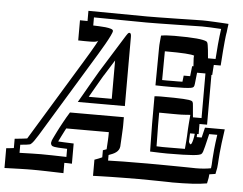

<svg xmlns="http://www.w3.org/2000/svg" viewBox="-116 -778 1170 925"><g transform="rotate(5 469.0 -316.0)"><path d="M335 -574.2Q335 -573.7 334.7 -573.2Q334.5 -572.8 334.5 -572.3Q334.5 -573.2 334.7 -573.5Q335 -573.7 335 -574.2ZM812.5 -124Q816.4 -114.3 819.8 -113Q823.2 -111.8 826.2 -117.7Q829.1 -123.5 832 -135.7Q835 -147.9 836.9 -165H814Q813.5 -154.8 813.2 -144.3Q813 -133.8 812.5 -124ZM423.8 -297.9V-483.4Q411.6 -464.4 399.9 -445.3Q388.2 -426.3 376.5 -407.7V-408.2Q373 -402.3 369.6 -396.7Q366.2 -391.1 359.9 -380.1Q353.5 -369.1 342.5 -350.1Q331.5 -331.1 312.5 -297.9ZM795.9 -488.3H802.2Q799.8 -516.6 799.8 -527.6Q799.8 -538.6 801.3 -539.6Q791 -543.9 757.8 -546.1Q724.6 -548.3 662.1 -548.3H658.7L657.7 -409.2Q669.4 -408.7 681.6 -408.9Q693.8 -409.2 707.5 -409.2Q722.2 -409.2 734.1 -409.2Q746.1 -409.2 755.9 -409.7L759.3 -439.5H790.5ZM795.9 -88.4Q798.3 -114.3 799.3 -128.7Q800.3 -143.1 800.8 -151.9Q801.3 -160.6 801.5 -167Q801.8 -173.3 802.2 -183.3Q802.7 -193.4 804 -209.5Q805.2 -225.6 807.6 -253.9Q793.5 -252.9 783.4 -252.2Q773.4 -251.5 764.6 -251.2Q755.9 -251 746.8 -251Q737.8 -251 725.6 -251Q713.4 -251 697 -251.2Q680.7 -251.5 657.2 -251.5V-194.8Q657.2 -192.9 657.2 -187.7Q657.2 -182.6 657.5 -171.4Q657.7 -160.2 658 -140.4Q658.2 -120.6 658.7 -88.9Q675.8 -87.9 689 -87.9Q702.1 -87.9 712.4 -87.9ZM-62 -16.6Q-49.8 -17.6 -41 -18.6Q-32.2 -19.5 -25.4 -20.5V-65.4Q2.9 -68.4 16.1 -69.8Q29.3 -71.3 34.7 -72.3L242.7 -414.6Q258.3 -440.4 273.9 -465.8Q289.6 -491.2 302.2 -512.9Q314.9 -534.7 323.7 -550.3Q332.5 -565.9 334.5 -572.3Q333 -568.8 327.1 -566.9Q321.3 -564.9 313.5 -564.2Q305.7 -563.5 296.9 -563.5Q288.1 -563.5 280.8 -563.5Q278.3 -563.5 272 -563.5Q265.6 -563.5 258.5 -563.7Q251.5 -564 245.6 -564Q239.7 -564 238.3 -564V-661.6L274.9 -661.1V-710.4L559.6 -708Q580.1 -708 615.5 -708.5Q650.9 -709 704.1 -710L825.7 -712.4Q834.5 -712.4 850.1 -711.9Q865.7 -711.4 883.5 -710.4Q901.4 -709.5 919.7 -708.5Q938 -707.5 952.6 -706.5Q952.6 -705.1 951.7 -698.5Q950.7 -691.9 949.7 -684.1Q948.7 -676.3 948 -669.4Q947.3 -662.6 946.8 -660.6V-662.1Q945.8 -656.2 944.6 -647Q943.4 -637.7 941.7 -620.1Q939.9 -602.5 937.7 -574.7Q935.5 -546.9 932.6 -503.4H899.4Q898.4 -492.2 897.7 -480.5Q897 -468.8 896 -454.6H892.1V-213.9H855.5V-165H848.6Q848.1 -161.1 847.9 -157.5Q847.7 -153.8 847.7 -149.9H871.6Q874 -160.2 877 -172.4Q879.9 -184.6 883.3 -198.7H979Q973.1 -158.7 969.7 -130.6Q966.3 -102.5 964.6 -83.3Q962.9 -64 962.2 -51.8Q961.4 -39.6 960.9 -31.2Q960.4 -21.5 959 -11.2Q957.5 -1 953.1 19Q939.9 21.5 923.8 23.4Q923.3 31.7 921.9 41.3Q920.4 50.8 916.5 67.9Q887.7 73.2 845.7 75.7Q803.7 78.1 749 78.1Q749 78.1 734.1 77.6Q719.2 77.1 695.6 76.9Q671.9 76.7 642.8 76.2Q613.8 75.7 585.9 75.7Q550.8 75.7 517.1 76.2Q483.4 76.7 454.1 77.1Q424.8 77.6 402.1 78.4Q379.4 79.1 366.2 79.6V1.5Q376.5 -2.4 386 -5.9Q395.5 -9.3 402.8 -13.2V-47.4Q407.2 -48.8 411.6 -50.5Q416 -52.2 420.4 -53.7V-54.2Q420.9 -64 421.6 -75.4Q422.4 -86.9 422.9 -97.2Q423.3 -107.4 423.6 -115Q423.8 -122.6 423.8 -125V-136.7H217.8Q216.3 -133.8 214.8 -130.9Q213.4 -127.9 211.9 -125.5Q204.6 -110.8 196.8 -95.7Q189 -80.6 184.6 -70.8Q192.9 -70.3 211.7 -69.3Q230.5 -68.4 259.8 -67.4V30.3Q251 29.8 241.7 29.5Q232.4 29.3 223.1 29.3V79.1Q203.6 78.6 181.6 77.9Q159.7 77.1 138.9 76.7Q118.2 76.2 100.3 75.9Q82.5 75.7 70.8 75.7Q62 75.7 46.6 75.9Q31.2 76.2 12.7 76.7Q-5.9 77.1 -25.4 77.9Q-44.9 78.6 -62 79.1ZM262.2 -268.6Q300.3 -335 322.5 -373.5Q344.7 -412.1 351.6 -423.3L465.8 -606.9Q473.6 -619.1 477.1 -621.1L481 -622.1Q489.7 -622.1 489.7 -604V-268.6ZM3.9 0Q38.1 -1 64 -1.7Q89.8 -2.4 107.4 -2.4Q130.9 -2.4 160.9 -1.7Q190.9 -1 230.5 0V-39.1Q202.6 -40 187.7 -41Q172.9 -42 169.4 -43Q159.2 -44.4 155 -49.3Q150.9 -54.2 150.9 -61Q150.9 -63.5 153.3 -72.3Q154.8 -76.2 158.2 -83.3Q161.6 -90.3 166 -99.4Q170.4 -108.4 175.5 -118.7Q180.7 -128.9 186 -139.2Q192.4 -150.9 199.2 -163.6Q206.1 -176.3 213.9 -189.9L229 -214.8H489.7V-174.8Q489.7 -171.9 489.5 -163.1Q489.3 -154.3 488.5 -142.8Q487.8 -131.3 487.3 -119.1Q486.8 -106.9 486.1 -96.7Q485.4 -86.4 485.1 -79.8Q484.9 -73.2 484.9 -73.7Q483.9 -63.5 479.2 -56.2Q474.6 -48.8 467.3 -43.5Q460 -38.1 450.9 -34.2Q441.9 -30.3 432.1 -26.9V0Q458.5 -1 505.1 -1.7Q551.8 -2.4 622.6 -2.4Q649.4 -2.4 677 -2.2Q704.6 -2 730.5 -1.7Q756.3 -1.5 779.3 -1.2Q802.2 -1 819.3 -0.7Q836.4 -0.5 846.2 -0.2Q856 0 856 0Q875 0 893.3 -1.5Q911.6 -2.9 929.2 -6.3Q930.7 -13.7 931.2 -23.4Q931.6 -33.2 932.6 -51.3Q933.6 -69.3 936.3 -97.4Q939 -125.5 945.3 -169.4H906.2Q888.2 -91.8 884.3 -82.5Q880.9 -73.2 876.5 -70.3Q873 -67.9 864 -65.7Q855 -63.5 836.7 -62Q818.4 -60.5 788.3 -59.6Q758.3 -58.6 712.4 -58.6Q698.2 -58.6 678 -59.3Q657.7 -60.1 629.9 -61Q628.9 -125 628.4 -157.7Q627.9 -190.4 627.9 -194.8V-328.1Q642.6 -329.6 658.2 -329.6Q696.8 -329.6 723.1 -329.1Q749.5 -328.6 766.6 -327.6Q783.7 -326.7 793 -325.2Q802.2 -323.7 806.9 -321.8Q811.5 -319.8 812.7 -317.1Q814 -314.5 814.9 -311Q814.9 -311.5 815.4 -306.6Q815.9 -301.8 816.7 -294.2Q817.4 -286.6 818.1 -277.6Q818.8 -268.6 819.6 -260.7Q820.3 -252.9 820.8 -248Q821.3 -243.2 821.3 -243.2H862.8V-411.1V-459H822.3L816.4 -404.8Q815.4 -393.6 811.8 -389.4Q808.1 -385.3 798.8 -383.8Q787.6 -381.8 765.1 -380.9Q742.7 -379.9 707.5 -379.9Q685.5 -379.9 666 -380.1Q646.5 -380.4 627.9 -380.9L629.4 -562Q629.4 -576.2 630.9 -591.1Q632.3 -606 633.8 -622.1Q658.7 -626.5 698.7 -626.5Q769.5 -626.5 806.2 -623Q842.8 -619.6 854.5 -612.8Q856.9 -611.3 858.6 -607.7Q860.4 -604 861.8 -595.5Q863.3 -586.9 865 -572Q866.7 -557.1 868.7 -532.7H905.3Q908.2 -576.7 910.6 -602.8Q913.1 -628.9 914.8 -643.8Q916.5 -658.7 917.7 -665.8Q918.9 -672.9 919.4 -679.2Q890.1 -681.2 866.9 -682.1Q843.8 -683.1 825.7 -683.1L704.6 -680.7Q651.4 -679.7 615.7 -679.2Q580.1 -678.7 559.6 -678.7L304.2 -681.2V-642.1Q315.4 -641.6 331.8 -641.1Q348.1 -640.6 363.5 -638.9Q378.9 -637.2 389.9 -633.8Q400.9 -630.4 400.9 -624Q400.9 -617.7 392.3 -600.1Q383.8 -582.5 370.1 -558.3Q356.4 -534.2 339.1 -505.6Q321.8 -477.1 304.2 -448.2L88.9 -93.8Q66.4 -57.6 59.1 -51.8Q56.2 -49.3 54.7 -47.6Q53.2 -45.9 48.6 -44.7Q43.9 -43.5 33.9 -42.2Q23.9 -41 3.9 -39.1Z"/></g></svg>

Font: XB Kayhan Sayeh
Style: Regular
Weight: 700
Designer: Behnam
Foundry: Irmug
Version: Version 7.300 2009